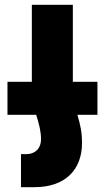

<svg xmlns="http://www.w3.org/2000/svg" viewBox="-20 -528 434 796"><path d="M11 -189V-52H130C143 -11 150 18 150 49C150 89 124 111 90 111H67V248H123C250 248 320 176 320 65C320 19 313 -10 301 -52H384V-189H282C282 -194 282 -199 282 -205V-508H112V-205C112 -199 112 -194 112 -189Z"/></svg>

Font: Noto Sans Armenian Condensed Black
Style: Regular
Weight: 900
Width: 3
Designer: Monotype Design Team
Foundry: Monotype Imaging Inc.
Version: Version 2.008